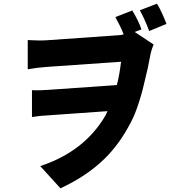

<svg xmlns="http://www.w3.org/2000/svg" viewBox="-20 -916 1009 1045"><path d="M792 -747Q768 -812 741 -860L834 -896Q849 -873 863 -841Q875 -815 886 -786ZM629 -146Q592 -94 549 -52Q453 42 309 109L199 -12Q438 -91 552 -284Q557 -292 565 -311L197 -285Q175 -282 154 -279V-425Q191 -423 243 -427L616 -453Q623 -479 629 -513Q634 -541 639 -580L237 -552Q181 -548 131 -539V-698L179 -696Q211 -695 236 -697L621 -724Q642 -725 653 -729Q644 -752 633 -775L608 -823L700 -859Q735 -801 750 -756L713 -742L816 -674L807 -650L800 -625L784 -544L774 -502Q757 -424 738 -365Q716 -294 691 -248Q661 -191 629 -146Z"/></svg>

Font: Xiangcui Wave Sans Xiangcui Wave Sans
Style: Regular
Weight: 800
Width: 3
Version: Version 0.920;March 28, 2024;FontCreator 14.0.0.2814 64-bit